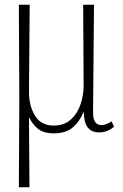

<svg xmlns="http://www.w3.org/2000/svg" viewBox="-20 -556 521 815"><path d="M60 239 62 -134 60 -536H106L103 -166Q103 -107 128.5 -65Q154 -23 208 -23Q252 -23 280 -48Q308 -73 321.5 -112Q335 -151 335 -193L333 -536H379L375 -78Q375 -25 411 -25Q429 -25 454 -41L464 -18Q436 6 401 6Q336 6 336 -79H334Q317 -38 287.5 -14Q258 10 209 10Q162 10 138 -12Q114 -34 105 -56H103L105 239Z"/></svg>

Font: Noto Serif Condensed ExtraLight
Style: Regular
Weight: 200
Width: 3
Designer: Monotype Design Team
Foundry: Monotype Imaging Inc.
Version: Version 2.013; ttfautohint (v1.8.4.7-5d5b)